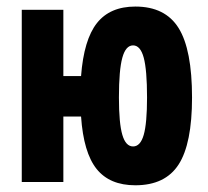

<svg xmlns="http://www.w3.org/2000/svg" viewBox="-20 -547 626 577"><path d="M386.7 9.8Q309.6 9.8 270.3 -39.3Q231 -88.4 223.6 -196.8H170.4V0H45.4V-517.6H170.4V-318.4H223.6Q231.9 -427.7 271.2 -477.5Q310.5 -527.3 386.7 -527.3Q476.6 -527.3 516.8 -462.6Q557.1 -397.9 557.1 -253.9Q557.1 -115.2 516.8 -52.7Q476.6 9.8 386.7 9.8ZM379.9 -106.9Q401.9 -106.9 411.9 -141.6Q421.9 -176.3 421.9 -253.9Q421.9 -336.9 411.9 -373.8Q401.9 -410.6 379.9 -410.6Q357.9 -410.6 347.7 -373.8Q337.4 -336.9 337.4 -253.9Q337.4 -176.3 347.7 -141.6Q357.9 -106.9 379.9 -106.9Z"/></svg>

Font: CaskaydiaMono NF
Style: Bold
Weight: 700
Designer: Aaron Bell
Foundry: Saja Typeworks
Version: Version 2111.001; ttfautohint (v1.8.4);Nerd Fonts 3.1.1